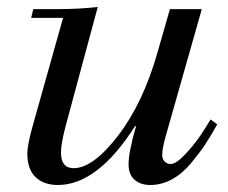

<svg xmlns="http://www.w3.org/2000/svg" viewBox="-20 -516 651 548"><path d="M556 -490 452 -124Q443 -92 443 -73Q443 -62 450 -55Q457 -48 467 -48Q483 -48 509 -76Q535 -104 551.5 -128.5Q568 -153 581 -175L600 -161Q581 -127 565.5 -103.5Q550 -80 525 -50Q500 -20 470.5 -4Q441 12 409 12Q381 12 364 -3Q347 -18 347 -47Q347 -82 368 -155L366 -157Q259 12 145 12Q105 12 81.5 -10.5Q58 -33 58 -78Q58 -101 72 -152L160 -465H69L75 -490H147Q204 -490 259 -496L167 -155Q154 -105 154 -81Q154 -36 190 -36Q246 -36 317.5 -129.5Q389 -223 430 -368L465 -490Z"/></svg>

Font: Justus
Style: ItalicOldstyle
Weight: 400
Italic angle: -12°
Version: Version 001.001